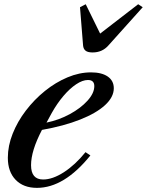

<svg xmlns="http://www.w3.org/2000/svg" viewBox="-20 -876 694 906"><path d="M154.5 10.5Q90.5 10.5 53.8 -27.5Q17 -65.5 17 -131.5Q17 -188 39.8 -245.2Q62.5 -302.5 102 -354.2Q141.5 -406 192 -446.8Q242.5 -487.5 298.5 -511Q354.5 -534.5 409.5 -534.5Q460 -534.5 488.5 -514.8Q517 -495 517 -459.5Q517 -418 475.8 -380Q434.5 -342 358.2 -311.8Q282 -281.5 178 -263Q126.5 -164.5 126.5 -96.5Q126.5 -29 183.5 -29Q228 -29 281.2 -63.2Q334.5 -97.5 383.5 -158L406.5 -142.5Q283 10.5 154.5 10.5ZM199.5 -297.5Q258 -309.5 309.5 -337.5Q361 -365.5 393 -401Q425 -436.5 425 -469.5Q425 -498.5 395 -498.5Q369.5 -498.5 339.2 -478.2Q309 -458 279.2 -423Q249.5 -388 224.5 -343.5ZM417 -628.5Q394 -628.5 383.8 -636.8Q373.5 -645 372 -661.5L357.5 -842L384.5 -856L452.5 -717.5L632 -856L653.5 -842L491.5 -661.5Q462.5 -628.5 417 -628.5Z"/></svg>

Font: Libre Caslon Text Medium Italic
Style: Regular
Weight: 500
Italic angle: -22.583°
Designer: Pablo Impallari, Rodrigo Fuenzalida, Katja Schimmel
Foundry: Pablo Impallari, Rodrigo Fuenzalida
Version: Version 2.000